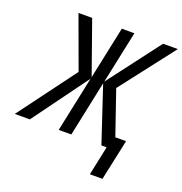

<svg xmlns="http://www.w3.org/2000/svg" viewBox="-213 -850 1114 1175"><g transform="rotate(20 344.0 -262.0)"><path d="M501 190H583L640 -76H570L472 -361L745 -714H649L390 -373L462 -714H380L308 -372L187 -714H98L222 -375L-57 0H41L305 -361L229 0H311L387 -361L507 0H541Z"/></g></svg>

Font: Noto Sans Display SemiCondensed
Style: Italic
Weight: 400
Width: 4
Italic angle: -12°
Designer: Monotype Design Team
Foundry: Monotype Imaging Inc.
Version: Version 1.900